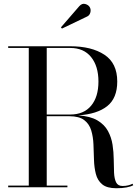

<svg xmlns="http://www.w3.org/2000/svg" viewBox="-20 -996 746 1021"><path d="M444 -908.5 309.5 -844 304 -850.5 401.5 -963Q416 -979.5 433.2 -974.8Q450.5 -970 457.5 -957.5Q464.5 -945 460.5 -929.8Q456.5 -914.5 444 -908.5ZM23.5 -9H133V-741H23.5V-750H353.5Q467 -750 535.2 -705Q603.5 -660 603.5 -562.5Q603.5 -474 550 -431.5Q496.5 -389 396 -382.5Q460.5 -378 498 -355.8Q535.5 -333.5 554 -299.5Q572.5 -265.5 578.5 -226.2Q584.5 -187 584.8 -148.2Q585 -109.5 586.5 -77.5Q588 -45.5 597.5 -26.2Q607 -7 632 -7Q648 -7 661.2 -10.2Q674.5 -13.5 685 -19L688.5 -11Q676.5 -4 653.5 0.5Q630.5 5 598.5 5Q548.5 5 523.5 -15.8Q498.5 -36.5 489.8 -70.8Q481 -105 479.8 -145.8Q478.5 -186.5 477 -227.2Q475.5 -268 465.2 -302.2Q455 -336.5 428 -357.2Q401 -378 348.5 -378H228.5V-9H338.5V0H23.5ZM353.5 -741H228.5V-387H353.5Q425.5 -387 464.5 -433.8Q503.5 -480.5 503.5 -562.5Q503.5 -644 464.5 -692.5Q425.5 -741 353.5 -741Z"/></svg>

Font: Bodoni* 24pt
Style: Regular
Weight: 400
Version: Version 2.3